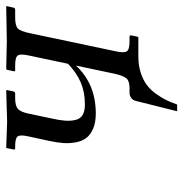

<svg xmlns="http://www.w3.org/2000/svg" viewBox="-6 -466 599 628"><g transform="rotate(-90 294.0 -151.5)"><path d="M441.4 -76.2Q434.6 -46.9 440.2 -37.4Q445.8 -27.8 472.2 -27.8H487.8Q494.1 -27.8 492.7 -22L488.3 -1L485.8 1H423.8Q394.5 1 370.6 8.8Q346.7 16.6 331.1 28.3Q315.4 40 302.2 58.1Q289.1 76.2 281.5 91.8Q273.9 107.4 266.6 127.9H244.6L278.3 -6.8Q280.3 -16.6 288.1 -22.2Q295.9 -27.8 304.2 -27.8H319.8Q343.3 -27.8 352.1 -37.8Q360.8 -47.9 367.2 -76.2L394 -203.1Q334 -138.2 237.3 -138.2Q208 -138.2 188 -146.7Q168 -155.3 157.5 -168.9Q147 -182.6 143.1 -202.9Q139.2 -223.1 140.6 -243.9Q142.1 -264.6 147.5 -290L161.6 -355Q168.5 -383.8 162.8 -392.8Q157.2 -401.9 131.3 -401.9H123.5Q118.2 -401.9 119.6 -407.2L124 -429.2L125.5 -431.2L210 -428.2L312.5 -431.2L314 -429.2L309.6 -408.2Q308.1 -401.9 302.2 -401.9H287.6Q262.7 -401.9 252.7 -393.3Q242.7 -384.8 237.3 -359.9L221.7 -286.1Q215.3 -257.8 213.9 -239.5Q212.4 -221.2 216.1 -205.1Q219.7 -189 232.2 -181.4Q244.6 -173.8 267.1 -173.8Q307.1 -173.8 338.6 -187.3Q370.1 -200.7 399.9 -229L426.3 -354Q433.1 -383.3 427.5 -392.6Q421.9 -401.9 395.5 -401.9H379.4Q374 -401.9 375.5 -407.2L380.4 -429.2L382.8 -431.2L474.1 -429.2L587.4 -431.2L588.4 -429.2L583.5 -407.2Q582.5 -401.9 576.2 -401.9H551.3Q525.4 -401.9 515.6 -393.6Q506.3 -384.8 500 -354Z"/></g></svg>

Font: Linux Biolinum G
Style: Italic
Weight: 400
Italic angle: -12°
Designer: Philipp H. Poll
Foundry: Philipp H. Poll
Version: Version 0.5.1